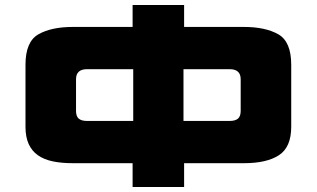

<svg xmlns="http://www.w3.org/2000/svg" viewBox="-20 -749 1269 769"><path d="M511.1 0V-95.4H271Q226 -95.4 190.9 -102.8Q155.8 -110.2 131.6 -127.3Q107.5 -144.3 94.8 -172.3Q82.1 -200.3 82.1 -241.3V-489.7Q82.1 -582.4 134.2 -611.8Q186.3 -641.1 271 -641.1H511.1V-729H717.4V-641.1H957.5Q1042.4 -641.1 1094.4 -611.8Q1146.4 -582.4 1146.4 -489.7V-241.3Q1146.4 -159.2 1097.1 -127.3Q1047.9 -95.4 957.5 -95.4H717.4V0ZM714.9 -264.6H900.2Q921.9 -264.6 933 -273.7Q944 -282.9 944 -305V-431.5Q944 -451.8 933 -461.8Q921.9 -471.9 900.2 -471.9H714.9ZM328.3 -264.6H513.6V-471.9H328.3Q306.6 -471.9 295.5 -461.8Q284.5 -451.8 284.5 -431.5V-305Q284.5 -282.9 295.5 -273.7Q306.6 -264.6 328.3 -264.6Z"/></svg>

Font: Science Gothic
Style: Regular
Weight: 400
Designer: Thomas Phinney, Vassil Kateliev, Brandon Buerkle
Foundry: Font Detective LLC
Version: Version 1.018